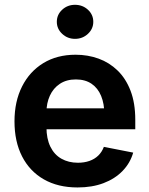

<svg xmlns="http://www.w3.org/2000/svg" viewBox="-20 -785 634 815"><path d="M309.1 10.7Q226.1 10.7 166 -23.7Q106 -58.1 73.7 -121.1Q41.5 -184.1 41.5 -270Q41.5 -354 73.5 -417.7Q105.5 -481.4 163.8 -517.1Q222.2 -552.7 300.8 -552.7Q353 -552.7 398.7 -536.1Q444.3 -519.5 479.2 -485.6Q514.2 -451.7 534.2 -399.7Q554.2 -347.7 554.2 -276.4V-236.3H101.6V-325.2H486.8L422.9 -300.3Q422.9 -344.7 409.2 -377.9Q395.5 -411.1 368.7 -429.4Q341.8 -447.8 301.8 -447.8Q262.2 -447.8 234.1 -429.2Q206.1 -410.6 191.7 -378.9Q177.2 -347.2 177.2 -308.1V-245.6Q177.2 -196.3 193.8 -162.4Q210.4 -128.4 240.7 -111.3Q271 -94.2 311 -94.2Q337.4 -94.2 359.4 -101.8Q381.3 -109.4 397 -124.5Q412.6 -139.6 420.9 -161.6L545.4 -137.2Q532.7 -92.8 500.2 -59.3Q467.8 -25.9 419.4 -7.6Q371.1 10.7 309.1 10.7ZM298.3 -620.1Q266.6 -620.1 243.9 -641.4Q221.2 -662.6 221.2 -692.4Q221.2 -722.7 243.9 -743.7Q266.6 -764.6 298.3 -764.6Q330.6 -764.6 353.3 -743.7Q376 -722.7 376 -692.4Q376 -662.6 353.3 -641.4Q330.6 -620.1 298.3 -620.1Z"/></svg>

Font: Inter
Style: 650
Weight: 650
Designer: Rasmus Andersson
Foundry: rsms
Version: Version 4.001;git-66647c0bb